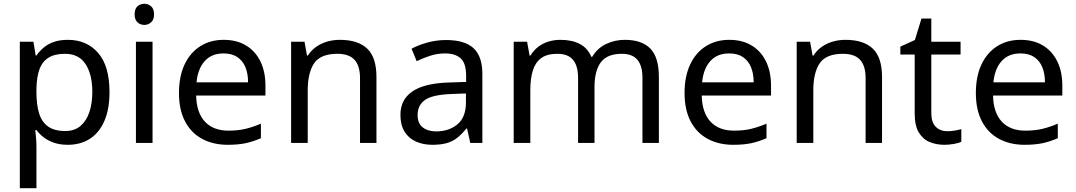

<svg xmlns="http://www.w3.org/2000/svg" viewBox="-20 -757 5698 1017"><path d="M340 -546Q439 -546 499.5 -477Q560 -408 560 -269Q560 -178 532.5 -115.5Q505 -53 455.5 -21.5Q406 10 339 10Q298 10 266 -1Q234 -12 211.5 -29.5Q189 -47 173 -68H167Q169 -51 171 -25Q173 1 173 20V240H85V-536H157L169 -463H173Q189 -486 211.5 -505Q234 -524 265.5 -535Q297 -546 340 -546ZM324 -472Q270 -472 237 -451.5Q204 -431 189 -390Q174 -349 173 -286V-269Q173 -203 187 -157Q201 -111 234.5 -87Q268 -63 326 -63Q375 -63 406.5 -90Q438 -117 453.5 -163.5Q469 -210 469 -270Q469 -362 433.5 -417Q398 -472 324 -472Z M788 -536V0H700V-536ZM745 -737Q765 -737 780.5 -723.5Q796 -710 796 -681Q796 -653 780.5 -639Q765 -625 745 -625Q723 -625 708 -639Q693 -653 693 -681Q693 -710 708 -723.5Q723 -737 745 -737Z M1165 -546Q1234 -546 1283.5 -516Q1333 -486 1359.5 -431.5Q1386 -377 1386 -304V-251H1019Q1021 -160 1065.5 -112.5Q1110 -65 1190 -65Q1241 -65 1280.5 -74.5Q1320 -84 1362 -102V-25Q1321 -7 1281 1.5Q1241 10 1186 10Q1110 10 1051.5 -21Q993 -52 960.5 -113.5Q928 -175 928 -264Q928 -352 957.5 -415Q987 -478 1040.5 -512Q1094 -546 1165 -546ZM1164 -474Q1101 -474 1064.5 -433.5Q1028 -393 1021 -321H1294Q1294 -367 1280 -401Q1266 -435 1237.5 -454.5Q1209 -474 1164 -474Z M1780 -546Q1876 -546 1925 -499.5Q1974 -453 1974 -349V0H1887V-343Q1887 -408 1858 -440Q1829 -472 1767 -472Q1678 -472 1644 -422Q1610 -372 1610 -278V0H1522V-536H1593L1606 -463H1611Q1629 -491 1655.5 -509.5Q1682 -528 1714 -537Q1746 -546 1780 -546Z M2343 -545Q2441 -545 2488 -502Q2535 -459 2535 -365V0H2471L2454 -76H2450Q2427 -47 2402.5 -27.5Q2378 -8 2346.5 1Q2315 10 2270 10Q2222 10 2183.5 -7Q2145 -24 2123 -59.5Q2101 -95 2101 -149Q2101 -229 2164 -272.5Q2227 -316 2358 -320L2449 -323V-355Q2449 -422 2420 -448Q2391 -474 2338 -474Q2296 -474 2258 -461.5Q2220 -449 2187 -433L2160 -499Q2195 -518 2243 -531.5Q2291 -545 2343 -545ZM2369 -259Q2269 -255 2230.5 -227Q2192 -199 2192 -148Q2192 -103 2219.5 -82Q2247 -61 2290 -61Q2358 -61 2403 -98.5Q2448 -136 2448 -214V-262Z M3289 -546Q3380 -546 3425 -499.5Q3470 -453 3470 -349V0H3383V-345Q3383 -408 3356.5 -440Q3330 -472 3274 -472Q3196 -472 3162.5 -427Q3129 -382 3129 -296V0H3042V-345Q3042 -387 3030 -415.5Q3018 -444 2994 -458Q2970 -472 2932 -472Q2878 -472 2847 -449.5Q2816 -427 2802.5 -384Q2789 -341 2789 -278V0H2701V-536H2772L2785 -463H2790Q2807 -491 2831.5 -509.5Q2856 -528 2886 -537Q2916 -546 2948 -546Q3010 -546 3051.5 -524Q3093 -502 3112 -456H3117Q3144 -502 3190.5 -524Q3237 -546 3289 -546Z M3843 -546Q3912 -546 3961.5 -516Q4011 -486 4037.5 -431.5Q4064 -377 4064 -304V-251H3697Q3699 -160 3743.5 -112.5Q3788 -65 3868 -65Q3919 -65 3958.5 -74.5Q3998 -84 4040 -102V-25Q3999 -7 3959 1.5Q3919 10 3864 10Q3788 10 3729.5 -21Q3671 -52 3638.5 -113.5Q3606 -175 3606 -264Q3606 -352 3635.5 -415Q3665 -478 3718.5 -512Q3772 -546 3843 -546ZM3842 -474Q3779 -474 3742.5 -433.5Q3706 -393 3699 -321H3972Q3972 -367 3958 -401Q3944 -435 3915.5 -454.5Q3887 -474 3842 -474Z M4458 -546Q4554 -546 4603 -499.5Q4652 -453 4652 -349V0H4565V-343Q4565 -408 4536 -440Q4507 -472 4445 -472Q4356 -472 4322 -422Q4288 -372 4288 -278V0H4200V-536H4271L4284 -463H4289Q4307 -491 4333.5 -509.5Q4360 -528 4392 -537Q4424 -546 4458 -546Z M4997 -62Q5017 -62 5038 -65.5Q5059 -69 5072 -73V-6Q5058 1 5032 5.5Q5006 10 4982 10Q4940 10 4904.5 -4.5Q4869 -19 4847 -55Q4825 -91 4825 -156V-468H4749V-510L4826 -545L4861 -659H4913V-536H5068V-468H4913V-158Q4913 -109 4936.5 -85.5Q4960 -62 4997 -62Z M5386 -546Q5455 -546 5504.5 -516Q5554 -486 5580.5 -431.5Q5607 -377 5607 -304V-251H5240Q5242 -160 5286.5 -112.5Q5331 -65 5411 -65Q5462 -65 5501.5 -74.5Q5541 -84 5583 -102V-25Q5542 -7 5502 1.5Q5462 10 5407 10Q5331 10 5272.5 -21Q5214 -52 5181.5 -113.5Q5149 -175 5149 -264Q5149 -352 5178.5 -415Q5208 -478 5261.5 -512Q5315 -546 5386 -546ZM5385 -474Q5322 -474 5285.5 -433.5Q5249 -393 5242 -321H5515Q5515 -367 5501 -401Q5487 -435 5458.5 -454.5Q5430 -474 5385 -474Z"/></svg>

Font: hingu115
Style: Book
Weight: 400
Designer: Jelle Bosma - Monotype Design Team
Foundry: Monotype Imaging Inc.
Version: Version 2.003